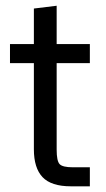

<svg xmlns="http://www.w3.org/2000/svg" viewBox="-20 -655 374 675"><path d="M229 0Q160.2 0 129.6 -32.2Q99.1 -64.5 99.1 -129.9V-433.1H15.1V-500H99.1V-625L179.2 -634.8V-500H295.9V-433.1H179.2V-128.9Q179.2 -88.9 189.7 -77.9Q200.2 -66.9 235.8 -66.9H295.9V0Z"/></svg>

Font: TASA Orbiter Deck
Style: Regular
Weight: 400
Designer: Weizhong Zhang
Version: Version 1.000;Glyphs 3.1.2 (3151)